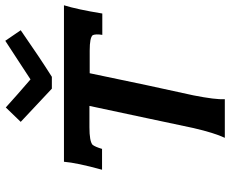

<svg xmlns="http://www.w3.org/2000/svg" viewBox="-94 -800 893 746"><g transform="rotate(-90 353.0 -426.5)"><path d="M568 -853 609 -793Q501 -718 428 -672H382L253 -793L309 -851Q354 -810 418 -755Q436 -767 486 -799.5Q536 -832 568 -853ZM98 -625H706Q690 -574 674 -476H591Q595 -501 590 -513Q581 -525 530 -525H442L395 -301Q382 -242 356 -122Q339 -36 341 0H191Q210 -40 229 -122L267 -301L315 -526H232Q178 -526 164 -514Q156 -504 148 -477H67Q94 -575 98 -625Z"/></g></svg>

Font: GFS Neohellenic Rg
Style: Bold Italic
Weight: 700
Italic angle: -12°
Designer: Designed by Takis Katsoulidis and George D. Matthiopoulos.
Foundry: Designed by Takis Katsoulidis and George D. Matthiopoulos.
Version: Version 1.0